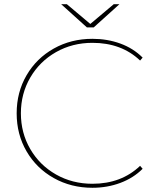

<svg xmlns="http://www.w3.org/2000/svg" viewBox="-20 -887 751 910"><path d="M418 3Q317 3 235 -43Q153 -89 106 -169.5Q59 -250 59 -350Q59 -450 106 -530.5Q153 -611 235 -657Q317 -703 418 -703Q489 -703 550.5 -680.5Q612 -658 656 -614L644 -600Q556 -684 418 -684Q323 -684 245.5 -640Q168 -596 123.5 -519.5Q79 -443 79 -350Q79 -257 123.5 -180.5Q168 -104 245.5 -60Q323 -16 418 -16Q555 -16 644 -101L656 -87Q612 -43 550 -20Q488 3 418 3ZM270 -867H297L411 -771H405L519 -867H546L424 -757H392Z"/></svg>

Font: Montserrat
Style: Regular
Weight: 400
Designer: Julieta Ulanovsky
Foundry: Julieta Ulanovsky
Version: Version 8.000